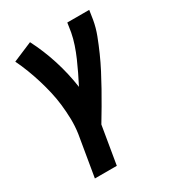

<svg xmlns="http://www.w3.org/2000/svg" viewBox="-180 -631 859 948"><g transform="rotate(-30 250.0 -156.5)"><path d="M80 215 119 -17Q125 -59 124 -100Q123 -141 118.5 -180.5Q114 -220 105 -259Q96 -298 84.5 -335.5Q73 -373 59 -409.5Q45 -446 28 -481L139 -528Q176 -456 201 -377.5Q226 -299 238 -216Q254 -247 269 -278Q284 -309 297.5 -340Q311 -371 322 -403.5Q333 -436 339 -468L347 -520H472L464 -468Q457 -427 441.5 -386.5Q426 -346 408.5 -306.5Q391 -267 371 -228.5Q351 -190 329.5 -151.5Q308 -113 286 -75.5Q264 -38 241 0L205 215Z"/></g></svg>

Font: Iosevka SS04 Extrabold
Style: Italic
Weight: 800
Italic angle: -9°
Monospace: yes
Designer: Belleve Invis
Foundry: Belleve Invis
Version: Version 19.0.0; ttfautohint (v1.8.4)